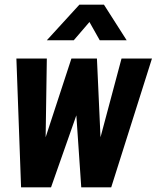

<svg xmlns="http://www.w3.org/2000/svg" viewBox="-20 -800 669 820"><path d="M70 0 50 -550H180L174 -153H155L285 -550H394L412 -153H393L499 -550H629L455 0H327L302 -367H327L198 0ZM180 -628 319 -780H424L521 -628H406L362 -706L295 -628Z"/></svg>

Font: Mohave Light
Style: Bold Italic
Weight: 700
Italic angle: -8°
Version: Version 2.003